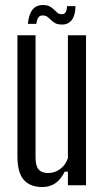

<svg xmlns="http://www.w3.org/2000/svg" viewBox="-20 -741 418 768"><path d="M149 7.2Q100.9 7.2 75.3 -21.4Q49.7 -50.1 49.7 -115.7V-600H122.2V-110.2Q122.2 -77.9 134.3 -63.4Q146.5 -48.9 173 -48.9Q198.7 -48.9 220.4 -64.6Q242.2 -80.4 251.6 -108.6V-600H324.1V0H251.6V-54.3H238.7Q223.7 -23.3 201.4 -8Q179.2 7.2 149 7.2ZM247.9 -716.6H282Q281.4 -680.2 267.6 -661.5Q253.9 -642.8 228.1 -642.8Q210.9 -642.8 201 -648.3Q191 -653.7 184 -661Q177 -668.3 169.5 -673.8Q161.9 -679.2 149.8 -679.2Q138.9 -679.2 133.1 -670.4Q127.2 -661.6 125.2 -645.4H91.6Q94.8 -683.3 109.9 -702.1Q124.9 -720.9 150.8 -720.9Q168.6 -720.9 178.9 -715.3Q189.2 -709.8 196.1 -702.6Q203 -695.4 209.6 -689.8Q216.2 -684.2 227.3 -684.2Q238 -684.2 242.8 -692.5Q247.7 -700.8 247.9 -716.6Z"/></svg>

Font: Big Shoulders Display SC Thin
Style: Regular
Weight: 100
Designer: Patric King
Foundry: XO Type Co
Version: Version 2.002